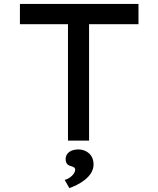

<svg xmlns="http://www.w3.org/2000/svg" viewBox="-20 -720 810 983"><path d="M436 0V-596H689V-700H82V-596H328V0ZM335 243C381 227 459 187 459 122C459 70 420 45 381 45C344 45 316 63 316 94C316 119 329 127 345 131C357 135 365 138 365 149C365 169 338 195 311 201Z"/></svg>

Font: Lexend Peta
Style: Regular
Weight: 400
Designer: Bonnie Shaver-Troup, Thomas Jockin
Foundry: Lexend
Version: Version 1.007